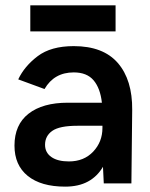

<svg xmlns="http://www.w3.org/2000/svg" viewBox="-20 -684 560 716"><path d="M223 12Q133 12 83.5 -28Q34 -68 34 -141Q34 -219 86.5 -260Q139 -301 233 -301H360Q354 -355 329 -384.5Q304 -414 255 -414Q182 -414 146 -352L48 -388Q71 -437 120.5 -474.5Q170 -512 255 -512Q365 -512 419.5 -449Q474 -386 473 -274L470 0H367L364 -62Q343 -26 308 -7Q273 12 223 12ZM237 -82Q293 -82 327.5 -118.5Q362 -155 362 -207V-215H269Q202 -215 175 -196Q148 -177 148 -144Q148 -115 171.5 -98.5Q195 -82 237 -82ZM93 -567V-664H411V-567Z"/></svg>

Font: Figtree SemiBold
Style: Regular
Weight: 600
Designer: Erik Kennedy
Foundry: Erik Kennedy
Version: Version 2.001; ttfautohint (v1.8.4.7-5d5b);gftools[0.9.27]